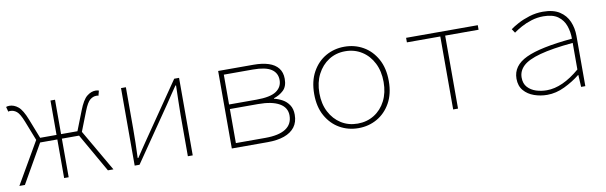

<svg xmlns="http://www.w3.org/2000/svg" viewBox="-39 -822 3679 1166"><g transform="rotate(-10 1800.0 -239.0)"><path d="M10 0 164 -266H286V-478H314V-266H436L590 0H556L420 -238H314V0H286V-238H180L44 0ZM166 -240 112 -378Q92 -429 74 -443.5Q56 -458 36 -458Q31 -458 29 -458Q27 -458 22 -456L14 -486Q17 -488 23 -489Q29 -490 34 -490Q63 -490 88.5 -469Q114 -448 138 -386L194 -243ZM434 -240 406 -243 462 -386Q486 -448 512 -469Q538 -490 566 -490Q571 -490 577 -489Q583 -488 586 -486L578 -456Q574 -458 571.5 -458Q569 -458 564 -458Q545 -458 526.5 -443.5Q508 -429 488 -378Z M721 0V-478H751V-224Q751 -184 750 -137Q749 -90 747 -42H751Q766 -65 786 -94.5Q806 -124 821 -146L1049 -478H1079V0H1049V-254Q1049 -294 1050.5 -341Q1052 -388 1053 -436H1049Q1034 -414 1014 -384.5Q994 -355 979 -332L751 0Z M1320 0V-478H1538Q1592 -478 1630.5 -465.5Q1669 -453 1689.5 -427Q1710 -401 1710 -361Q1710 -314 1685 -290.5Q1660 -267 1625 -256V-253Q1651 -247 1675.5 -233.5Q1700 -220 1716 -196Q1732 -172 1732 -136Q1732 -90 1709 -60Q1686 -30 1643.5 -15Q1601 0 1542 0ZM1350 -266H1519Q1605 -266 1641.5 -291Q1678 -316 1678 -359Q1678 -403 1642.5 -426.5Q1607 -450 1529 -450H1350ZM1350 -28H1532Q1615 -28 1657.5 -55.5Q1700 -83 1700 -137Q1700 -186 1654.5 -212Q1609 -238 1524 -238H1350Z M2100 12Q2037 12 1985 -17.5Q1933 -47 1901.5 -103Q1870 -159 1870 -238Q1870 -318 1901.5 -374.5Q1933 -431 1985 -460.5Q2037 -490 2100 -490Q2163 -490 2215 -460.5Q2267 -431 2298.5 -374.5Q2330 -318 2330 -238Q2330 -159 2298.5 -103Q2267 -47 2215 -17.5Q2163 12 2100 12ZM2100 -16Q2157 -16 2202 -44Q2247 -72 2272.5 -122Q2298 -172 2298 -238Q2298 -304 2272.5 -354.5Q2247 -405 2202 -433.5Q2157 -462 2100 -462Q2043 -462 1998.5 -433.5Q1954 -405 1928 -354.5Q1902 -304 1902 -238Q1902 -172 1928 -122Q1954 -72 1998.5 -44Q2043 -16 2100 -16Z M2685 0V-450H2479V-478H2921V-450H2715V0Z M3264 12Q3222 12 3183.5 -1.5Q3145 -15 3120.5 -43.5Q3096 -72 3096 -117Q3096 -197 3184 -238.5Q3272 -280 3470 -298Q3470 -340 3457 -377.5Q3444 -415 3412 -438.5Q3380 -462 3322 -462Q3284 -462 3248.5 -451Q3213 -440 3184 -424Q3155 -408 3136 -394L3120 -418Q3137 -431 3168.5 -448Q3200 -465 3240.5 -477.5Q3281 -490 3324 -490Q3388 -490 3426.5 -465Q3465 -440 3482.5 -399Q3500 -358 3500 -310V0H3474L3470 -74H3468Q3426 -40 3372 -14Q3318 12 3264 12ZM3266 -16Q3314 -16 3365 -39Q3416 -62 3470 -108V-272Q3341 -260 3266 -239.5Q3191 -219 3159.5 -189Q3128 -159 3128 -118Q3128 -81 3148.5 -58.5Q3169 -36 3200.5 -26Q3232 -16 3266 -16Z"/></g></svg>

Font: Source Code Pro ExtraLight
Style: Regular
Weight: 200
Monospace: yes
Designer: Paul D. Hunt, Teo Tuominen
Foundry: Adobe
Version: Version 1.026;hotconv 1.1.0;makeotfexe 2.6.0